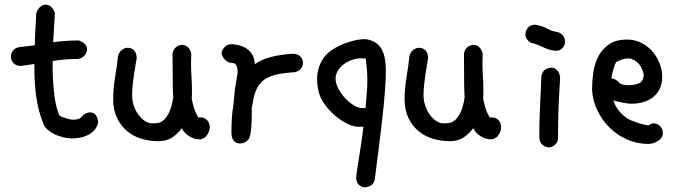

<svg xmlns="http://www.w3.org/2000/svg" viewBox="-20 -591 2895 821"><path d="M324.2 -86.9Q336.9 -101.6 346.2 -106Q355.5 -110.4 366.2 -110.4Q382.8 -110.4 391.1 -96.7Q399.4 -83 399.4 -65.4Q394.5 -46.9 383.3 -34.2Q372.1 -21.5 356.4 -13.7Q340.8 -5.9 322.3 -2.4Q303.7 1 285.2 1Q265.6 0 246.6 -4.9Q227.5 -9.8 210.9 -18.1Q194.3 -26.4 182.1 -37.6Q169.9 -48.8 165 -63.5Q142.6 -119.1 134.8 -178.2Q127 -237.3 127 -293V-317.4L66.4 -308.6Q46.9 -310.5 36.6 -322.3Q26.4 -334 26.4 -350.6Q26.4 -361.3 34.2 -372.6Q42 -383.8 57.6 -388.7L128.9 -397.5Q128.9 -431.6 131.3 -465.3Q133.8 -499 134.8 -533.2Q145.5 -567.4 173.8 -571.3Q202.1 -571.3 214.8 -535.2Q212.9 -496.1 209 -437.5L207 -410.2Q232.4 -414.1 259.8 -416Q287.1 -418 317.4 -418Q352.5 -405.3 352.5 -378.9Q350.6 -365.2 341.8 -354Q333 -342.8 315.4 -338.9Q257.8 -338.9 205.1 -330.1V-304.7Q205.1 -273.4 207 -242.7Q209 -211.9 212.4 -184.1Q215.8 -156.2 221.7 -133.3Q227.5 -110.4 235.4 -95.7Q248 -89.8 264.6 -84.5Q281.2 -79.1 296.9 -79.1Q305.7 -79.1 320.3 -84Z M841.8 3.9Q837.9 3.9 835 4.9Q809.6 4.9 788.6 -8.8Q767.6 -22.5 757.8 -42V-43Q756.8 -43 753.9 -38.1Q731.4 -10.7 709 1Q686.5 12.7 657.2 12.7Q619.1 12.7 584 2Q548.8 -8.8 522.5 -31.2Q496.1 -53.7 480 -87.4Q463.9 -121.1 463.9 -167Q463.9 -211.9 472.2 -260.7Q480.5 -309.6 484.4 -350.6Q489.3 -369.1 501.5 -377.9Q513.7 -386.7 525.4 -386.7Q542 -386.7 553.2 -375.5Q564.5 -364.3 564.5 -341.8Q562.5 -328.1 559.1 -310.1Q555.7 -292 552.7 -271Q549.8 -250 547.4 -227.5Q544.9 -205.1 544.9 -183.6Q544.9 -162.1 551.8 -140.6Q558.6 -119.1 570.8 -102.1Q583 -85 598.6 -74.2Q614.3 -63.5 631.8 -63.5Q643.6 -63.5 656.2 -65.4Q668.9 -67.4 681.2 -78.6Q693.4 -89.8 704.1 -112.3Q714.8 -134.8 720.7 -175.8Q719.7 -191.4 719.2 -204.1Q718.8 -216.8 718.8 -227.5L717.8 -363.3Q721.7 -379.9 731.9 -388.7Q742.2 -397.5 756.8 -399.4Q786.1 -399.4 797.9 -364.3Q797.9 -353.5 797.4 -342.3Q796.9 -331.1 796.9 -320.3Q796.9 -291 798.8 -263.2Q800.8 -235.4 800.8 -207Q800.8 -197.3 800.8 -188Q800.8 -178.7 799.8 -169.9Q803.7 -146.5 811 -125Q818.4 -103.5 829.1 -87.9Q832 -88.9 838.9 -88.9Q854.5 -88.9 865.7 -77.1Q877 -65.4 877 -43.9Q874 -29.3 870.6 -22Q867.2 -14.6 857.4 -3.9Z M969.7 -28.3Q969.7 -54.7 971.2 -83Q972.7 -111.3 977.5 -136.7L984.4 -209L993.2 -261.7Q996.1 -274.4 996.1 -285.2Q996.1 -296.9 991.7 -309.6Q987.3 -322.3 968.8 -322.3Q960.9 -322.3 953.6 -326.7Q946.3 -331.1 940.4 -337.4Q934.6 -343.8 931.2 -350.6Q927.7 -357.4 927.7 -363.3Q927.7 -375 939.5 -388.7Q951.2 -402.3 971.7 -402.3Q1022.5 -397.5 1045.9 -374Q1069.3 -350.6 1069.3 -316.4Q1098.6 -336.9 1137.7 -347.2Q1176.8 -357.4 1230.5 -361.3Q1252 -361.3 1263.7 -350.1Q1275.4 -338.9 1275.4 -322.3Q1275.4 -307.6 1265.6 -296.4Q1255.9 -285.2 1239.3 -282.2Q1194.3 -279.3 1163.1 -272.5Q1131.8 -265.6 1110.4 -250.5Q1088.9 -235.4 1077.1 -210Q1065.4 -184.6 1059.6 -144.5L1056.6 -129.9V-89.8Q1055.7 -75.2 1055.2 -60.1Q1054.7 -44.9 1052.7 -29.3L1049.8 -11.7L1043.9 3.9Q1028.3 22.5 1007.8 22.5Q972.7 22.5 969.7 -18.6Z M1582 179.7Q1576.2 198.2 1562.5 204.1Q1548.8 210 1537.1 210Q1523.4 208 1513.7 198.2Q1503.9 188.5 1502.9 168.9Q1504.9 146.5 1509.3 119.6Q1513.7 92.8 1518.1 64Q1522.5 35.2 1526.9 6.3Q1531.2 -22.5 1534.2 -48.8H1512.7Q1491.2 -48.8 1463.9 -62.5Q1436.5 -76.2 1411.1 -98.1Q1385.7 -120.1 1366.7 -147.5Q1347.7 -174.8 1341.8 -202.1Q1335.9 -226.6 1335.9 -252Q1335.9 -301.8 1362.3 -341.3Q1388.7 -380.9 1459 -407.2Q1484.4 -416 1503.9 -419.9Q1523.4 -423.8 1540 -423.8Q1583 -419.9 1606.4 -389.2Q1629.9 -358.4 1629.9 -287.1Q1629.9 -252.9 1626 -201.2Q1622.1 -149.4 1615.2 -87.4Q1608.4 -25.4 1599.6 43.5Q1590.8 112.3 1582 179.7ZM1543 -128.9Q1544.9 -157.2 1547.9 -187.5Q1550.8 -217.8 1550.8 -249Q1550.8 -271.5 1548.8 -294.9Q1546.9 -318.4 1543.9 -340.8Q1539.1 -340.8 1535.6 -341.3Q1532.2 -341.8 1528.3 -341.8Q1504.9 -341.8 1484.4 -334.5Q1463.9 -327.1 1448.2 -314.9Q1432.6 -302.7 1423.8 -287.1Q1415 -271.5 1415 -254.9Q1415 -234.4 1426.8 -211.9Q1438.5 -189.5 1455.6 -171.4Q1472.7 -153.3 1492.2 -141.1Q1511.7 -128.9 1528.3 -128.9Z M2087.9 3.9Q2084 3.9 2081.1 4.9Q2055.7 4.9 2034.7 -8.8Q2013.7 -22.5 2003.9 -42V-43Q2002.9 -43 2000 -38.1Q1977.5 -10.7 1955.1 1Q1932.6 12.7 1903.3 12.7Q1865.2 12.7 1830.1 2Q1794.9 -8.8 1768.6 -31.2Q1742.2 -53.7 1726.1 -87.4Q1710 -121.1 1710 -167Q1710 -211.9 1718.3 -260.7Q1726.6 -309.6 1730.5 -350.6Q1735.4 -369.1 1747.6 -377.9Q1759.8 -386.7 1771.5 -386.7Q1788.1 -386.7 1799.3 -375.5Q1810.5 -364.3 1810.5 -341.8Q1808.6 -328.1 1805.2 -310.1Q1801.8 -292 1798.8 -271Q1795.9 -250 1793.5 -227.5Q1791 -205.1 1791 -183.6Q1791 -162.1 1797.9 -140.6Q1804.7 -119.1 1816.9 -102.1Q1829.1 -85 1844.7 -74.2Q1860.4 -63.5 1877.9 -63.5Q1889.6 -63.5 1902.3 -65.4Q1915 -67.4 1927.2 -78.6Q1939.5 -89.8 1950.2 -112.3Q1960.9 -134.8 1966.8 -175.8Q1965.8 -191.4 1965.3 -204.1Q1964.8 -216.8 1964.8 -227.5L1963.9 -363.3Q1967.8 -379.9 1978 -388.7Q1988.3 -397.5 2002.9 -399.4Q2032.2 -399.4 2043.9 -364.3Q2043.9 -353.5 2043.5 -342.3Q2043 -331.1 2043 -320.3Q2043 -291 2044.9 -263.2Q2046.9 -235.4 2046.9 -207Q2046.9 -197.3 2046.9 -188Q2046.9 -178.7 2045.9 -169.9Q2049.8 -146.5 2057.1 -125Q2064.5 -103.5 2075.2 -87.9Q2078.1 -88.9 2085 -88.9Q2100.6 -88.9 2111.8 -77.1Q2123 -65.4 2123 -43.9Q2120.1 -29.3 2116.7 -22Q2113.3 -14.6 2103.5 -3.9Z M2294.9 -264.6Q2299.8 -287.1 2312.5 -294.4Q2325.2 -301.8 2341.8 -301.8Q2355.5 -299.8 2365.2 -287.1Q2375 -274.4 2375 -255.9Q2373 -217.8 2371.1 -188Q2369.1 -158.2 2368.2 -129.9Q2367.2 -101.6 2366.7 -70.8Q2366.2 -40 2366.2 0Q2366.2 16.6 2353.5 27.8Q2340.8 39.1 2327.1 39.1Q2313.5 39.1 2300.8 29.3Q2288.1 19.5 2286.1 -1Q2286.1 -78.1 2289.1 -132.8ZM2252.9 -407.2Q2241.2 -412.1 2233.9 -422.4Q2226.6 -432.6 2226.6 -443.4Q2226.6 -458 2236.8 -471.7Q2247.1 -485.4 2269.5 -485.4Q2297.9 -480.5 2319.3 -468.8Q2340.8 -457 2363.3 -454.1Q2380.9 -449.2 2388.7 -437Q2396.5 -424.8 2396.5 -413.1Q2396.5 -399.4 2386.2 -386.7Q2376 -374 2359.4 -374Q2344.7 -374 2331.5 -377.9Q2318.4 -381.8 2305.7 -387.7Q2293 -393.6 2280.3 -398.9Q2267.6 -404.3 2252.9 -407.2Z M2594.7 -257.8Q2592.8 -256.8 2592.8 -255.9H2594.7Q2601.6 -255.9 2608.4 -252.4Q2615.2 -249 2620.1 -244.6Q2625 -240.2 2628.4 -236.8Q2631.8 -233.4 2632.8 -233.4Q2647.5 -226.6 2665 -226.6Q2693.4 -226.6 2712.9 -234.9Q2732.4 -243.2 2732.4 -275.4Q2726.6 -294.9 2719.2 -307.6Q2711.9 -320.3 2695.3 -332L2674.8 -340.8H2661.1Q2653.3 -340.8 2640.6 -336.9Q2627.9 -333 2615.2 -326.2Q2611.3 -320.3 2607.4 -309.1Q2603.5 -297.9 2600.6 -287.1Q2597.7 -276.4 2596.2 -267.6Q2594.7 -258.8 2594.7 -257.8ZM2602.5 -163.1 2599.6 -173.8Q2611.3 -122.1 2656.2 -88.9Q2666 -81.1 2681.2 -75.2Q2696.3 -69.3 2711.4 -64.5Q2726.6 -59.6 2738.3 -57.1Q2750 -54.7 2752.9 -54.7Q2762.7 -63.5 2777.3 -63.5Q2794.9 -61.5 2804.7 -49.3Q2814.5 -37.1 2814.5 -23.4Q2814.5 -2 2794.4 11.2Q2774.4 24.4 2752 24.4Q2704.1 24.4 2661.1 5.4Q2618.2 -13.7 2585.9 -45.9Q2553.7 -78.1 2533.7 -120.1Q2513.7 -162.1 2511.7 -209Q2511.7 -241.2 2516.6 -278.3Q2521.5 -315.4 2537.1 -347.2Q2552.7 -378.9 2582.5 -400.4Q2612.3 -421.9 2662.1 -421.9Q2693.4 -421.9 2720.7 -408.7Q2748 -395.5 2768.1 -373Q2788.1 -350.6 2799.8 -321.8Q2811.5 -293 2811.5 -261.7Q2811.5 -233.4 2801.3 -211.9Q2791 -190.4 2773.4 -176.3Q2755.9 -162.1 2731.9 -154.8Q2708 -147.5 2681.6 -147.5Q2670.9 -147.5 2657.7 -149.4Q2644.5 -151.4 2632.8 -153.8Q2621.1 -156.2 2612.8 -158.7Q2604.5 -161.1 2602.5 -163.1Z"/></svg>

Font: Single Day
Style: Regular
Weight: 400
Designer: DXKorea
Foundry: DXKorea
Version: Version 1.00